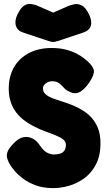

<svg xmlns="http://www.w3.org/2000/svg" viewBox="-20 -949 551 988"><path d="M255 19Q201 19 162 4Q123 -11 97 -31Q71 -51 57 -68Q43 -85 40 -89Q21 -117 16.5 -136.5Q12 -156 22 -175Q32 -194 57 -218Q80 -240 103.5 -243.5Q127 -247 149 -235.5Q171 -224 187 -198Q206 -171 224 -162.5Q242 -154 257 -154Q274 -154 288 -158Q302 -162 310.5 -173Q319 -184 319 -205Q319 -221 304.5 -232Q290 -243 266.5 -252.5Q243 -262 214 -272.5Q185 -283 156 -298Q136 -308 116.5 -321Q97 -334 80.5 -350.5Q64 -367 51.5 -388Q39 -409 32 -435.5Q25 -462 25 -494Q25 -555 51.5 -602Q78 -649 128 -675.5Q178 -702 246 -702Q287 -702 319.5 -693.5Q352 -685 374.5 -673Q397 -661 410.5 -650.5Q424 -640 427 -637Q460 -608 463 -586Q466 -564 439 -524Q409 -481 382.5 -472Q356 -463 321 -486Q312 -493 303 -503.5Q294 -514 281.5 -522.5Q269 -531 248 -531Q239 -531 230.5 -528Q222 -525 215.5 -520Q209 -515 205 -508.5Q201 -502 201 -494Q201 -476 214.5 -464Q228 -452 250.5 -443.5Q273 -435 300.5 -426.5Q328 -418 357 -406Q383 -395 408.5 -379Q434 -363 453.5 -340.5Q473 -318 485 -287Q497 -256 497 -212Q497 -147 473.5 -102.5Q450 -58 413.5 -31.5Q377 -5 335 7Q293 19 255 19ZM254 -884 331 -918Q344 -923 362 -927Q380 -931 400 -921.5Q420 -912 438 -875Q455 -840 447 -815.5Q439 -791 407 -781L278 -738Q275 -738 268.5 -735.5Q262 -733 254 -733Q246 -733 239 -735.5Q232 -738 230 -738L101 -781Q70 -790 62 -816Q54 -842 70 -875Q88 -911 105.5 -921Q123 -931 139 -928.5Q155 -926 167 -922Z"/></svg>

Font: Fredoka SemiCondensed
Style: Bold
Weight: 700
Width: 4
Designer: Ben Nathan
Foundry: Milena B. Brandão, Ben Nathan
Version: Version 2.001